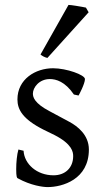

<svg xmlns="http://www.w3.org/2000/svg" viewBox="-20 -747 426 782"><path d="M196 -469C125 -469 51 -425 51 -342C51 -301 72 -262 157 -219L202 -197C274 -160 278 -128 278 -111C278 -64 246 -33 198 -33C130 -33 79 -79 76 -133L55 -138C49 -118 46 -85 46 -58C46 -27 49 -22 52 -21C106 9 156 15 174 15C234 15 342 -16 342 -138C342 -198 295 -233 264 -250L182 -294C119 -327 114 -352 114 -366C114 -390 139 -425 183 -425C208 -425 245 -415 281 -362L300 -358C302 -361 326 -406 326 -425C326 -442 251 -469 196 -469ZM173 -511 341 -697 330 -716 315 -719C309 -720 270 -727 259 -727L145 -525C152 -519 161 -514 173 -511Z"/></svg>

Font: Temporarium
Style: Regular
Weight: 400
Version: Version 1.1